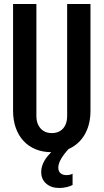

<svg xmlns="http://www.w3.org/2000/svg" viewBox="-20 -749 515 955"><path d="M237 8Q193 8 157.5 -6.5Q122 -21 97 -48Q72 -75 58.5 -113Q45 -151 45 -198V-729H161V-172Q161 -146 170.5 -127Q180 -108 197 -97.5Q214 -87 237 -87Q262 -87 279 -97.5Q296 -108 305 -127Q314 -146 314 -172V-729H430V-198Q430 -136 406.5 -89.5Q383 -43 340 -17.5Q297 8 237 8ZM275 186Q235 186 210 164.5Q185 143 185 107Q185 67 216.5 28Q248 -11 302 -42L319 -27L328 -15Q299 15 284.5 40Q270 65 270 85Q270 103 281 112.5Q292 122 310 122Q318 122 326 120.5Q334 119 341 115V171Q331 177 312.5 181.5Q294 186 275 186Z"/></svg>

Font: Hubot Sans Condensed SemiBold
Style: Regular
Weight: 600
Width: 3
Designer: Deni Anggara
Foundry: GitHub, Inc., Subsidiary of Microsoft Corporation
Version: Version 2.000